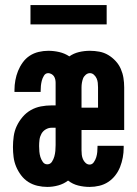

<svg xmlns="http://www.w3.org/2000/svg" viewBox="-20 -728 540 756"><path d="M166 8Q147 8 127.5 3.5Q108 -1 91.5 -11.5Q75 -22 63 -38Q51 -54 43.5 -72Q36 -90 33.5 -109.5Q31 -129 31 -149Q31 -170 34 -191.5Q37 -213 46 -232Q55 -251 69 -267.5Q83 -284 101.5 -294.5Q120 -305 141 -309Q162 -313 183 -313H199V-402Q199 -409 197.5 -415.5Q196 -422 192.5 -427.5Q189 -433 182.5 -436.5Q176 -440 170 -440Q159 -440 153 -430Q147 -420 144.5 -410Q142 -400 141 -390Q140 -380 140 -369V-366H37V-374Q37 -393 40.5 -412Q44 -431 51 -448.5Q58 -466 69.5 -482Q81 -498 97 -508.5Q113 -519 132 -523.5Q151 -528 170 -528Q192 -528 213.5 -523Q235 -518 253 -506Q270 -518 291 -523Q312 -528 334 -528Q353 -528 371.5 -524.5Q390 -521 406 -511.5Q422 -502 435 -488Q448 -474 455.5 -457Q463 -440 466 -421.5Q469 -403 469 -384V-216H301V-136Q301 -127 302 -118.5Q303 -110 306.5 -101.5Q310 -93 317 -86.5Q324 -80 333 -80Q343 -80 349.5 -89.5Q356 -99 359 -109Q362 -119 363 -129.5Q364 -140 364 -151V-154H467V-146Q467 -127 463.5 -108Q460 -89 453 -71Q446 -53 434 -37.5Q422 -22 406 -11.5Q390 -1 371 3.5Q352 8 333 8Q310 8 288 2.5Q266 -3 248 -17Q231 -4 209.5 2Q188 8 166 8ZM301 -304H366V-384Q366 -393 365 -402Q364 -411 360.5 -419Q357 -427 350 -433.5Q343 -440 334 -440Q325 -440 317.5 -433.5Q310 -427 307 -419Q304 -411 302.5 -402Q301 -393 301 -384ZM166 -81Q178 -81 184.5 -91Q191 -101 194 -112Q197 -123 198 -134Q199 -145 199 -157V-225H183Q171 -225 160 -218.5Q149 -212 143 -201Q137 -190 135.5 -177.5Q134 -165 134 -153Q134 -142 135 -131Q136 -120 139 -110Q142 -100 148.5 -90.5Q155 -81 166 -81ZM100 -632V-708H400V-632Z"/></svg>

Font: Iosevka Custom
Style: Bold
Weight: 700
Monospace: yes
Designer: Belleve Invis
Foundry: Belleve Invis
Version: Version 30.3.3; ttfautohint (v1.8.3)